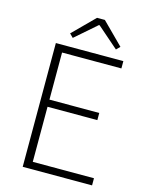

<svg xmlns="http://www.w3.org/2000/svg" viewBox="-135 -1009 837 1091"><g transform="rotate(15 283.5 -463.5)"><path d="M108 0V-728H505V-685H156V-408H449V-366H156V-42H516V0ZM193 -781 172 -802 297 -927H343L468 -802L447 -781L322 -890H318Z"/></g></svg>

Font: Noto Sans JP ExtraLight
Style: Regular
Weight: 250
Designer: Ryoko NISHIZUKA  (kana, bopomofo & ideographs); Paul D. Hunt (Latin, Greek & Cyrillic); Sandoll Communications , Soo-you
Foundry: Adobe
Version: Version 2.004-H2;hotconv 1.0.118;makeotfexe 2.5.65603